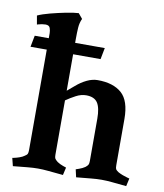

<svg xmlns="http://www.w3.org/2000/svg" viewBox="-82 -785 734 861"><g transform="rotate(10 285.0 -354.5)"><path d="M20 -532 30 -584H349L339 -532ZM491 -286V-76Q491 -63 493.5 -58Q496 -53 507 -46Q516 -41 528 -36.5Q540 -32 549.5 -29.5Q559 -27 559 -27L551 9Q510 5 485 2.5Q460 0 438 0Q416 0 391 2.5Q366 5 323 9L315 -26Q315 -26 329.5 -31Q344 -36 356 -44Q365 -51 368 -56.5Q371 -62 371 -74V-266Q371 -316 356 -338.5Q341 -361 304 -361Q281 -361 257.5 -348.5Q234 -336 214 -322V-74Q214 -62 217 -57Q220 -52 230 -44Q242 -36 256.5 -31Q271 -26 271 -26L263 9Q220 5 195 2.5Q170 0 148 0Q126 0 101 2.5Q76 5 35 9L26 -27Q26 -27 35.5 -29Q45 -31 58 -35.5Q71 -40 79 -46Q89 -52 91.5 -57.5Q94 -63 94 -76V-607Q94 -618 90 -630Q86 -642 69 -642Q62 -642 53 -640.5Q44 -639 37.5 -637Q31 -635 31 -635L24 -675Q46 -685 80.5 -694Q115 -703 150 -710Q185 -717 207 -718L226 -695Q217 -676 215.5 -653.5Q214 -631 214 -602V-366L246 -393Q269 -413 294 -425Q319 -437 343 -437Q414 -437 452.5 -403Q491 -369 491 -286Z"/></g></svg>

Font: Buenard
Style: Regular
Weight: 400
Version: Version 2.000